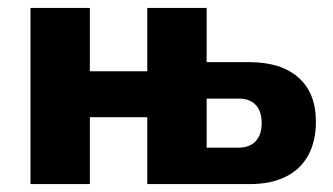

<svg xmlns="http://www.w3.org/2000/svg" viewBox="-20 -465 842 485"><path d="M57 0V-445H207V-285H352V-445H502V-308H610Q690 -308 734 -269Q778 -230 778 -158Q778 -108 758.5 -72.5Q739 -37 701.5 -18.5Q664 0 612 0H352V-169H207V0ZM502 -92H583Q610 -92 625.5 -108Q641 -124 641 -154Q641 -184 626 -200Q611 -216 583 -216H502Z"/></svg>

Font: Nunito Sans 12pt ExtraLight
Style: Weight 830 Width 84 Optical size 12.0 YTLC 445
Weight: 830
Width: 4
Designer: Vernon Adams
Foundry: Vernon Adams
Version: Version 3.101;gftools[0.9.27]